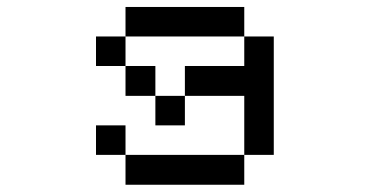

<svg xmlns="http://www.w3.org/2000/svg" viewBox="-20 -462 1040 540"><path d="M250 -276.4V-359.4H333V-276.4ZM250 -26.4V-109.4H333V-26.4ZM417 -192.4H333V-276.4H417ZM417 -192.4H500V-109.4H417ZM500 -192.4V-276.4H667V-359.4H333V-442.4H667V-359.4H750V-26.4H667V-192.4ZM667 -26.4V57.6H333V-26.4Z"/></svg>

Font: KH Dot kagurazaka 12
Style: Regular
Weight: 400
Designer: Original version for X68000 by Keitarou Hiraki (http://hp.vector.co.jp/authors/VA000874/) / TrueType conversion by Homem
Version: Version 1.00.20150527